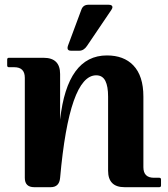

<svg xmlns="http://www.w3.org/2000/svg" viewBox="-20 -777 698 797"><path d="M430.7 -757.3Q446.8 -757.3 446.8 -747.1Q446.8 -742.7 441.9 -735.4L340.8 -585.9Q327.6 -566.4 308.6 -566.4H274.9Q260.3 -566.4 260.3 -577.6Q260.3 -582.5 262.7 -588.9L317.9 -737.3Q325.2 -757.3 347.2 -757.3ZM122.1 0Q83 0 83 -38.6V-454.1Q83 -498 39.1 -498H17.1Q9.8 -498 9.8 -505.4V-529.8Q9.8 -537.1 17.1 -537.1H161.1Q229.5 -537.1 229.5 -469.7V-280.3Q259.3 -546.9 423.8 -546.9Q493.7 -546.9 533.2 -505.9Q575.2 -462.4 575.2 -376V-83Q575.2 -39.1 619.1 -39.1H641.1Q648.4 -39.1 648.4 -31.7V-7.3Q648.4 0 641.1 0H497.1Q428.7 0 428.7 -68.4V-376Q428.7 -418.5 417.5 -440.9Q405.8 -464.4 379.4 -464.4Q267.6 -464.4 229.5 -38.6Q226.1 0 190.4 0Z"/></svg>

Font: Simply Serif
Style: Bold
Weight: 700
Designer: Wojciech Kalinowski "wmk69" (wmk69@o2.pl)
Foundry: Wojciech Kalinowski "wmk69" (wmk69@o2.pl)
Version: Version 1.0.0; 2022-02-18